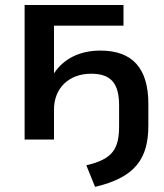

<svg xmlns="http://www.w3.org/2000/svg" viewBox="-20 -559 658 769"><path d="M360.8 189.5C524.4 150.9 574.2 74.2 574.2 -57.1V-142.6C574.2 -286.1 510.3 -356.4 381.8 -356.4C299.8 -356.4 234.4 -323.7 196.3 -265.1V-456.1H474.6V-539.1H78.6V0H196.3V-120.6C196.3 -205.1 254.9 -263.7 345.2 -263.7C423.8 -263.7 457 -226.1 457 -136.7V-54.7C457 36.1 432.6 78.6 325.7 103Z"/></svg>

Font: Winston Medium
Style: Regular
Weight: 500
Designer: Vernon Adams, Kim Jin-seong, David Berlow, Cristiano Sobral
Foundry: The Winston Project Authors
Version: Version 3.004